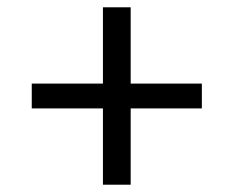

<svg xmlns="http://www.w3.org/2000/svg" viewBox="-20 -568 640 526"><path d="M338 -62V-271H533V-339H338V-548H262V-339H67V-271H262V-62Z"/></svg>

Font: IBM Plex Devanagari
Style: Regular
Weight: 400
Designer: Mike Abbink, Paul van der Laan, Pieter van Rosmalen, Erin McLaughlin
Foundry: Bold Monday
Version: Version 1.0